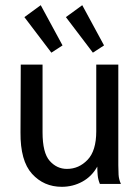

<svg xmlns="http://www.w3.org/2000/svg" viewBox="-20 -709 540 740"><path d="M218 11Q149 11 103.5 -39Q58 -89 59 -199L60 -460H144V-199Q144 -120 171.5 -89Q199 -58 238 -58Q284 -58 317.5 -93Q351 -128 351 -203V-460H436V-72Q436 -53 437 -35.5Q438 -18 446 0H365Q358 -17 356.5 -33.5Q355 -50 355 -67Q334 -29 297.5 -9Q261 11 218 11ZM178 -506 74 -643 137 -689 221 -534ZM338 -506 234 -643 297 -689 381 -534Z"/></svg>

Font: Inconsolata Medium
Style: Regular
Weight: 500
Monospace: yes
Designer: Raph Levien, Cyreal, Brenton Simpson
Foundry: Raph Levien, Cyreal, Google
Version: Version 3.001; ttfautohint (v1.8.2.53-6de2)